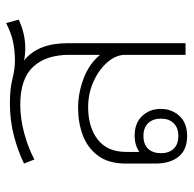

<svg xmlns="http://www.w3.org/2000/svg" viewBox="-22 -588 616 611"><g transform="rotate(-90 285.5 -283.0)"><path d="M158 5Q114 5 92 -22Q70 -49 70 -96V-190Q70 -245 95 -278.5Q120 -312 160 -327Q200 -342 247 -342Q294 -342 340.5 -324.5Q387 -307 415 -273H416V-370Q416 -444 378 -485Q340 -526 257 -526Q212 -526 165 -513Q118 -500 83 -481L70 -514Q111 -534 159.5 -546.5Q208 -559 262 -559Q308 -559 339 -551Q370 -543 398 -543Q429 -543 457.5 -549Q486 -555 517 -571L528 -531Q507 -521 484 -515.5Q461 -510 434 -510Q428 -510 418 -511Q408 -512 398 -514Q453 -470 453 -376V0H416V-192Q416 -221 393 -248Q370 -275 332 -292.5Q294 -310 249 -310Q186 -310 146.5 -279.5Q107 -249 107 -188V-147Q128 -162 159 -162Q199 -162 221.5 -138Q244 -114 244 -79Q244 -44 221.5 -19.5Q199 5 158 5ZM158 -23Q184 -23 198.5 -38Q213 -53 213 -78Q213 -104 198.5 -119Q184 -134 158 -134Q131 -134 117 -119Q103 -104 103 -78Q103 -53 117 -38Q131 -23 158 -23Z"/></g></svg>

Font: Noto Sans Thai Looped ExtLight
Style: Regular
Weight: 200
Designer: Sasikarn Vongin, Ben Mitchell
Foundry: The Fontpad Ltd
Version: Version 1.00